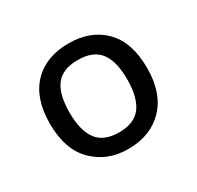

<svg xmlns="http://www.w3.org/2000/svg" viewBox="-87 -821 550 536"><g transform="rotate(-30 188.0 -552.5)"><path d="M345 -553Q345 -472 302 -427.5Q259 -383 187 -383Q120 -383 76 -426.5Q32 -470 32 -553Q32 -635 74 -678.5Q116 -722 189 -722Q260 -722 302.5 -679Q345 -636 345 -553ZM95 -553Q95 -495 117 -465.5Q139 -436 188 -436Q237 -436 259 -465.5Q281 -495 281 -553Q281 -612 259 -640.5Q237 -669 188 -669Q139 -669 117 -640.5Q95 -612 95 -553Z"/></g></svg>

Font: Noto Sans Warang Citi
Style: Regular
Weight: 400
Designer: Mangu Purty
Foundry: Mangu Purty
Version: Version 3.002; ttfautohint (v1.8.4.7-5d5b)